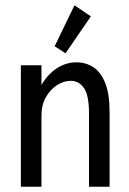

<svg xmlns="http://www.w3.org/2000/svg" viewBox="-20 -707 490 727"><path d="M59 0V-460H137V-385Q160 -425 194.5 -448Q229 -471 270 -471Q305 -471 333.5 -452.5Q362 -434 378.5 -392.5Q395 -351 395 -281V0H317V-279Q317 -346 298 -373.5Q279 -401 248 -401Q222 -401 196.5 -385Q171 -369 154 -339.5Q137 -310 137 -269V0ZM228 -505 187 -532 262 -687 324 -645Z"/></svg>

Font: Inconsolata SemiCondensed Medium
Style: Regular
Weight: 500
Width: 4
Monospace: yes
Designer: Raph Levien, Cyreal, Brenton Simpson
Foundry: Raph Levien, Cyreal, Google
Version: Version 3.001; ttfautohint (v1.8.2.53-6de2)